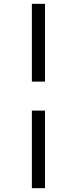

<svg xmlns="http://www.w3.org/2000/svg" viewBox="-20 -889 400 1000"><path d="M214.5 -869V-464H146V-869ZM214.5 -313V91H146V-313Z"/></svg>

Font: Merriweather 96pt
Style: Bold
Weight: 700
Version: Version 2.100